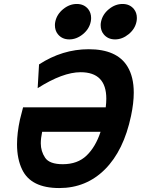

<svg xmlns="http://www.w3.org/2000/svg" viewBox="-20 -931 712 963"><path d="M294.9 -107.4Q369.1 -107.4 414.3 -150.9Q459.5 -194.3 484.4 -270H191.4Q184.6 -237.8 184.6 -211.9Q184.6 -172.4 206.3 -139.9Q228 -107.4 294.9 -107.4ZM277.3 12.2Q135.7 12.2 91.3 -80.1Q65.4 -133.3 65.4 -207.5Q65.4 -263.7 80.1 -331.5Q82.5 -342.3 95.7 -392.6H510.3Q513.2 -416 513.2 -436Q513.2 -568.8 384.3 -568.8Q294.9 -568.8 168.9 -488.8L175.8 -607.9Q293 -684.1 424.8 -684.1Q566.4 -684.1 619.1 -597.7Q650.9 -545.9 650.9 -466.3Q650.9 -414.1 637.2 -349.6Q600.6 -175.8 506.6 -81.8Q412.6 12.2 277.3 12.2ZM557.1 -733.4Q520.5 -733.4 499.5 -759.8Q484.9 -777.8 484.9 -805.2Q484.9 -813.5 486.8 -822.3Q494.6 -859.4 526.4 -885.3Q558.1 -911.1 594.7 -911.1Q630.9 -911.1 651.9 -885.3Q666.5 -866.7 666.5 -840.8Q666.5 -831.5 664.6 -822.3Q657.2 -785.6 625.2 -759.5Q593.3 -733.4 557.1 -733.4ZM327.6 -733.4Q291 -733.4 270 -759.8Q255.4 -777.8 255.4 -805.2Q255.4 -813.5 257.3 -822.3Q265.1 -859.4 296.9 -885.3Q328.6 -911.1 365.2 -911.1Q401.4 -911.1 422.4 -885.3Q437 -866.7 437 -840.8Q437 -831.5 435.1 -822.3Q427.7 -785.6 395.8 -759.5Q363.8 -733.4 327.6 -733.4Z"/></svg>

Font: Cadman
Style: Bold Italic
Weight: 700
Italic angle: -12°
Designer: Paul James MIller
Foundry: High-Logic / Made with FontCreator
Version: Version 2.114;March 28, 2021;FontCreator 13.0.0.2683 64-bit